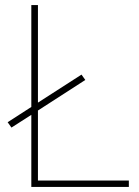

<svg xmlns="http://www.w3.org/2000/svg" viewBox="-20 -734 546 754"><path d="M103 0V-283L25 -233L10 -254L103 -314V-714H129V-331L300 -441L315 -420L129 -300V-25H486V0Z"/></svg>

Font: Noto Sans Oriya Thin
Style: Regular
Weight: 100
Designer: Amélie Bonet and Sol Matas
Foundry: Google LLC
Version: Version 2.006; ttfautohint (v1.8.4.7-5d5b)